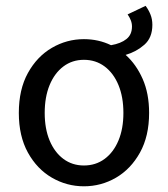

<svg xmlns="http://www.w3.org/2000/svg" viewBox="-20 -635 583 667"><path d="M271.5 12.2Q211.9 12.2 160.2 -17.8Q108.4 -47.9 76.9 -105Q45.4 -162.1 45.4 -242.7Q45.4 -324.2 76.9 -381.3Q108.4 -438.5 160.2 -468.8Q211.9 -499 271.5 -499Q322.3 -499 365.7 -478Q399.9 -483.9 419.2 -499.3Q438.5 -514.6 438.5 -543Q438.5 -554.2 434.3 -564.7Q430.2 -575.2 423.3 -585L485.8 -614.7Q496.1 -601.1 502.7 -584.7Q509.3 -568.4 509.3 -548.8Q509.3 -503.9 481.4 -479.5Q453.6 -455.1 416.5 -444.3Q453.1 -411.6 475.6 -360.8Q498 -310.1 498 -242.7Q498 -162.1 466.3 -105Q434.6 -47.9 383.1 -17.8Q331.5 12.2 271.5 12.2ZM271.5 -60.1Q312.5 -60.1 343.5 -83Q374.5 -106 391.6 -147Q408.7 -188 408.7 -242.7Q408.7 -297.9 391.6 -339.4Q374.5 -380.9 343.5 -404.1Q312.5 -427.2 271.5 -427.2Q231 -427.2 200.2 -404.1Q169.4 -380.9 152.3 -339.4Q135.3 -297.9 135.3 -242.7Q135.3 -188 152.3 -147Q169.4 -106 200.2 -83Q231 -60.1 271.5 -60.1Z"/></svg>

Font: Varta Medium
Style: Regular
Weight: 500
Designer: Joana Correia, Viktoriya Grabowska, Eben Sorkin
Foundry: Sorkin Type Co.
Version: Version 1.004